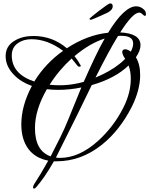

<svg xmlns="http://www.w3.org/2000/svg" viewBox="-20 -882 876 1126"><path d="M179 224Q174 224 174 217Q174 207 181 197Q200 168 220.5 134Q241 100 263 60Q187 46 146 -9Q105 -65 105 -152Q105 -262 167 -378Q136 -389 109.5 -405Q83 -421 62 -443Q13 -493 13 -553Q13 -613 67 -644Q112 -671 176 -671Q287 -671 372 -599Q491 -677 614 -690Q709 -845 779 -845Q804 -845 824 -826Q836 -816 836 -798Q836 -789 830 -789Q825 -789 816 -798Q806 -808 796 -808Q759 -808 685 -692Q804 -686 804 -617Q804 -585 777 -546Q802 -505 802 -442Q802 -356 754 -258Q683 -117 576 -32Q455 64 311 64H296Q267 115 241 152.5Q215 190 193 215Q186 224 179 224ZM540 -427Q581 -444 616.5 -464Q652 -484 682 -508Q691 -515 699 -522.5Q707 -530 714 -537Q697 -562 697 -577Q697 -593 715 -593Q728 -593 747 -579Q761 -605 761 -627Q761 -672 691 -672Q686 -672 681.5 -672Q677 -672 672 -671Q645 -627 612 -566Q579 -505 540 -427ZM328 -382Q352 -382 374.5 -384Q397 -386 419 -390Q443 -394 471 -402Q505 -479 535.5 -543Q566 -607 594 -656Q550 -642 505.5 -616Q461 -590 417 -553Q437 -528 452 -500Q457 -492 448 -491H445Q437 -491 434 -497L400 -539Q363 -505 330.5 -466.5Q298 -428 271 -385Q300 -382 328 -382ZM181 -404Q246 -510 350 -584Q258 -652 165 -652Q117 -652 85 -629Q49 -604 49 -557Q49 -448 181 -404ZM331 44Q443 44 552 -53Q598 -94 636.5 -144Q675 -194 705 -254Q747 -338 747 -420Q747 -465 734 -498Q655 -422 518 -383Q484 -312 431.5 -205.5Q379 -99 308 42Q313 43 319 43.5Q325 44 331 44ZM277 35Q306 -21 333 -75.5Q360 -130 382 -185Q393 -211 411.5 -257.5Q430 -304 457 -369Q423 -362 389 -358.5Q355 -355 321 -355Q304 -355 287.5 -356Q271 -357 255 -359Q185 -238 185 -131Q185 3 277 35ZM513 -766Q505 -766 505 -773Q505 -774 521.5 -787.5Q538 -801 560.5 -818.5Q583 -836 602 -849Q621 -862 626 -862Q641 -862 641 -845Q641 -824 611 -808Q596 -801 574 -791Q552 -781 534 -773.5Q516 -766 513 -766Z"/></svg>

Font: Carattere
Style: Regular
Weight: 400
Designer: Robert E. Leuschke
Foundry: Robert E. Leuschke
Version: Version 1.010; ttfautohint (v1.8.3)